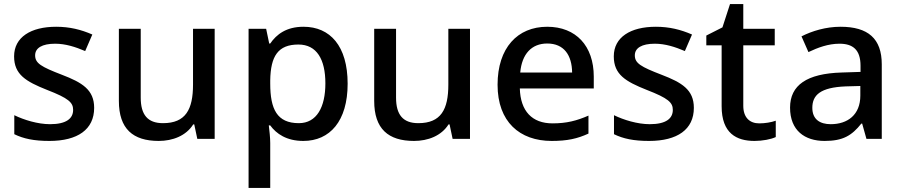

<svg xmlns="http://www.w3.org/2000/svg" viewBox="-20 -680 4417 940"><path d="M441 -152C441 -241 382 -276 283 -314C182 -353 152 -370 152 -409C152 -445 186 -466 250 -466C301 -466 350 -450 397 -430L432 -511C377 -535 321 -549 255 -549C131 -549 49 -498 49 -404C49 -315 107 -281 210 -240C316 -199 338 -178 338 -142C338 -100 305 -72 225 -72C165 -72 97 -93 50 -116V-23C95 -1 146 10 222 10C360 10 441 -46 441 -152Z M1031 -539H925V-266C925 -144 889 -77 778 -77C703 -77 669 -118 669 -202V-539H562V-186C562 -49 631 10 757 10C825 10 891 -15 926 -71H931L946 0H1031Z M1466 -549C1382 -549 1334 -512 1303 -467H1298L1283 -539H1197V240H1303V20C1303 -5 1299 -42 1296 -66H1303C1333 -25 1383 10 1465 10C1595 10 1682 -87 1682 -270C1682 -455 1596 -549 1466 -549ZM1441 -462C1531 -462 1573 -389 1573 -272C1573 -156 1531 -77 1443 -77C1336 -77 1303 -146 1303 -271V-287C1305 -405 1341 -462 1441 -462Z M2281 -539H2175V-266C2175 -144 2139 -77 2028 -77C1953 -77 1919 -118 1919 -202V-539H1812V-186C1812 -49 1881 10 2007 10C2075 10 2141 -15 2176 -71H2181L2196 0H2281Z M2659 -549C2514 -549 2416 -446 2416 -265C2416 -84 2524 10 2681 10C2757 10 2807 -1 2861 -26V-114C2804 -89 2754 -76 2685 -76C2585 -76 2528 -136 2525 -247H2887V-305C2887 -455 2800 -549 2659 -549ZM2659 -467C2742 -467 2780 -409 2781 -325H2527C2535 -416 2583 -467 2659 -467Z M3377 -152C3377 -241 3318 -276 3219 -314C3118 -353 3088 -370 3088 -409C3088 -445 3122 -466 3186 -466C3237 -466 3286 -450 3333 -430L3368 -511C3313 -535 3257 -549 3191 -549C3067 -549 2985 -498 2985 -404C2985 -315 3043 -281 3146 -240C3252 -199 3274 -178 3274 -142C3274 -100 3241 -72 3161 -72C3101 -72 3033 -93 2986 -116V-23C3031 -1 3082 10 3158 10C3296 10 3377 -46 3377 -152Z M3697 -76C3651 -76 3619 -104 3619 -162V-458H3773V-539H3619V-660H3554L3517 -546L3438 -506V-458H3513V-160C3513 -27 3586 10 3674 10C3713 10 3755 2 3778 -9V-89C3756 -81 3725 -76 3697 -76Z M4095 -549C4023 -549 3955 -528 3904 -502L3938 -425C3984 -447 4035 -466 4090 -466C4155 -466 4193 -437 4193 -358V-328L4101 -325C3930 -320 3848 -263 3848 -153C3848 -41 3920 10 4017 10C4107 10 4150 -16 4197 -75H4201L4222 0H4297V-365C4297 -491 4230 -549 4095 -549ZM4120 -257 4192 -259V-212C4192 -118 4130 -72 4047 -72C3994 -72 3957 -96 3957 -152C3957 -215 3997 -252 4120 -257Z"/></svg>

Font: Noto Sans Malayalam Medium
Style: Regular
Weight: 500
Designer: Jelle Bosma - Monotype Design Team
Foundry: Monotype Imaging Inc.
Version: Version 2.104